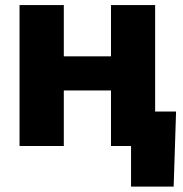

<svg xmlns="http://www.w3.org/2000/svg" viewBox="-20 -562 706 739"><path d="M456.1 -345.2V-213.9H176.3V-345.2ZM225.6 -542.5V0H55.2V-542.5ZM577.1 -542.5V0H407.2V-542.5ZM484.4 156.2V0H439.9V-132.8H657.7L648.4 156.2Z"/></svg>

Font: Inter 16pt ExtraBold
Style: Regular
Weight: 800
Version: Version 4.001;git-66647c0bb